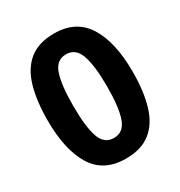

<svg xmlns="http://www.w3.org/2000/svg" viewBox="-173 -846 918 977"><g transform="rotate(-30 286.0 -357.5)"><path d="M535.2 -356.9Q535.2 -242.2 510.7 -159.9Q486.3 -77.6 431.4 -33.9Q376.5 9.8 285.2 9.8Q155.8 9.8 95.9 -87.4Q36.1 -184.6 36.1 -356.9Q36.1 -472.7 60.3 -554.9Q84.5 -637.2 139.2 -681.2Q193.8 -725.1 285.2 -725.1Q413.6 -725.1 474.4 -627.9Q535.2 -530.8 535.2 -356.9ZM186 -356.9Q186 -234.9 207 -173.3Q228 -111.8 285.2 -111.8Q341.3 -111.8 363 -172.9Q384.8 -233.9 384.8 -356.9Q384.8 -479.5 363 -541.3Q341.3 -603 285.2 -603Q228 -603 207 -541.3Q186 -479.5 186 -356.9Z"/></g></svg>

Font: Open Sans
Style: Bold
Weight: 700
Designer: Monotype Design Team
Foundry: Monotype Imaging Inc.
Version: Version 3.000; ttfautohint (v1.8.4)